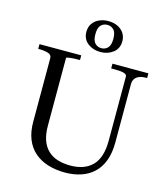

<svg xmlns="http://www.w3.org/2000/svg" viewBox="-137 -1062 1028 1177"><g transform="rotate(15 377.5 -473.0)"><path d="M211 -241Q211 -187 224.5 -149Q238 -111 264 -86.5Q290 -62 326 -51Q362 -40 407 -40Q451 -40 486 -52.5Q521 -65 545.5 -90Q570 -115 582.5 -154.5Q595 -194 595 -248V-655Q595 -662 590.5 -666.5Q586 -671 576.5 -674Q567 -677 552.5 -678.5Q538 -680 518 -680H495V-710H723V-680H712Q693 -680 676 -674Q659 -668 648 -654.5Q637 -641 637 -618V-248Q637 -181 618.5 -132Q600 -83 566 -51.5Q532 -20 486 -5Q440 10 386 10Q326 10 276.5 -5.5Q227 -21 191.5 -52Q156 -83 137 -130Q118 -177 118 -240V-644Q118 -666 94 -673Q70 -680 38 -680H32V-710H297V-680H288Q275 -680 261.5 -679.5Q248 -679 236.5 -677.5Q225 -676 218 -674.5Q211 -673 211 -670ZM347 -858Q347 -818 363.5 -801Q380 -784 404 -784Q428 -784 444.5 -801Q461 -818 461 -858Q461 -899 444.5 -915.5Q428 -932 404 -932Q380 -932 363.5 -915.5Q347 -899 347 -858ZM518 -858Q518 -812 484.5 -786Q451 -760 404 -760Q357 -760 323.5 -786Q290 -812 290 -858Q290 -889 305.5 -911Q321 -933 347 -944.5Q373 -956 404 -956Q436 -956 461.5 -944.5Q487 -933 502.5 -911Q518 -889 518 -858Z"/></g></svg>

Font: Roboto Serif 144pt
Style: Regular
Weight: 400
Version: Version 1.008